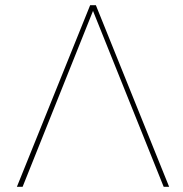

<svg xmlns="http://www.w3.org/2000/svg" viewBox="-20 -719 706 739"><path d="M610 0 338 -677 67 0H45L327 -699H349L631 0Z"/></svg>

Font: Montserrat-Arabic Thin
Style: Regular
Weight: 250
Designer: Mohamed Gaber
Foundry: Kief Type Foundry
Version: Version 5.008